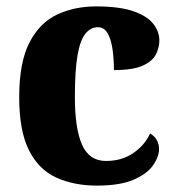

<svg xmlns="http://www.w3.org/2000/svg" viewBox="-20 -570 552 600"><path d="M283 10Q210 10 155 -15.5Q100 -41 70 -101.5Q40 -162 40 -266Q40 -375 72 -437Q104 -499 158.5 -524.5Q213 -550 280 -550Q353 -550 396.5 -535Q440 -520 459 -495.5Q478 -471 478 -444Q478 -423 468 -401.5Q458 -380 427.5 -365.5Q397 -351 336 -351Q336 -386 331.5 -417Q327 -448 316 -466.5Q305 -485 286 -485Q264 -485 247.5 -465.5Q231 -446 222.5 -398.5Q214 -351 214 -267Q214 -168 236.5 -117.5Q259 -67 311 -67Q361 -67 397 -92Q433 -117 449 -153Q463 -145 470 -132Q477 -119 477 -105Q477 -80 458 -53Q439 -26 396.5 -8Q354 10 283 10Z"/></svg>

Font: Noto Serif Armenian SemiCondensed ExtraBold
Style: Regular
Weight: 800
Width: 4
Designer: Monotype Design Team
Foundry: Monotype Imaging Inc.
Version: Version 2.008; ttfautohint (v1.8.4.7-5d5b)